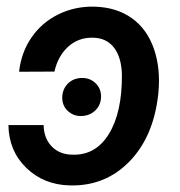

<svg xmlns="http://www.w3.org/2000/svg" viewBox="-20 -559 553 589"><path d="M113.8 -175.3Q114.7 -134.8 138.4 -110.1Q162.1 -85.4 200.7 -84.5Q272.9 -81.5 313.7 -147.5Q354.5 -213.4 354 -328.6Q353 -381.8 330.3 -412.1Q307.6 -442.4 265.1 -443.4Q220.7 -444.3 189.2 -415.8Q157.7 -387.2 147 -339.4L38.6 -338.9Q44.9 -397.9 76.7 -444.1Q108.4 -490.2 159.4 -515.1Q210.4 -540 270 -538.6Q337.9 -536.6 384.5 -503.2Q431.2 -469.7 452.1 -409.4Q473.1 -349.1 465.8 -273.9L465.3 -268.6Q450.7 -138.7 376.5 -63Q302.2 12.7 193.8 9.8Q113.8 7.8 60.3 -44.4Q6.8 -96.7 5.9 -175.3ZM230.5 -203.1Q206.5 -202.1 188.7 -218Q170.9 -233.9 170.9 -259.8Q171.4 -285.2 187.7 -302Q204.1 -318.8 229.5 -319.8Q254.9 -320.8 272.5 -304.4Q290 -288.1 290 -262.7Q289.6 -236.8 272.7 -220.5Q255.9 -204.1 230.5 -203.1Z"/></svg>

Font: Roboto Medium
Style: Italic
Weight: 500
Italic angle: -12°
Designer: Google
Version: Version 2.134; 2016